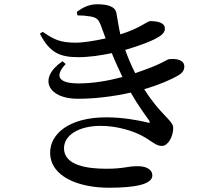

<svg xmlns="http://www.w3.org/2000/svg" viewBox="-20 -823 1040 900"><path d="M671 -249C629 -259 557 -273 478 -273C302 -273 215 -194 215 -108C215 5 348 57 491 57C609 57 694 42 694 0C694 -30 664 -44 626 -44C576 -44 562 -32 478 -32C390 -32 280 -47 280 -128C280 -189 349 -233 452 -233C533 -233 608 -207 645 -187C695 -160 710 -139 739 -139C768 -139 792 -183 792 -224C792 -258 732 -284 656 -405C725 -425 781 -449 818 -471C839 -484 844 -498 844 -511C844 -542 808 -549 775 -546C763 -546 744 -526 656 -495L614 -480C594 -519 580 -553 567 -589C640 -610 702 -635 727 -652C746 -664 753 -677 753 -689C753 -718 716 -724 684 -724C670 -724 636 -690 544 -662C536 -697 531 -734 526 -760C521 -794 482 -803 435 -803C399 -803 369 -789 340 -767L343 -751C363 -751 386 -749 403 -746C434 -741 442 -731 452 -706L475 -643C426 -632 371 -623 335 -623C262 -623 232 -638 180 -674L167 -665C214 -573 264 -555 348 -555C397 -555 452 -563 504 -574C520 -534 538 -496 554 -462C487 -444 416 -432 348 -432C251 -432 236 -468 288 -523L273 -536C155 -455 206 -360 344 -360C431 -360 517 -372 593 -389C628 -327 662 -283 679 -258C684 -249 684 -245 671 -249Z"/></svg>

Font: Noto Serif CJK KR SemiBold
Style: Regular
Weight: 600
Designer: Ryoko NISHIZUKA 西塚涼子 (kana & ideographs); Frank Grießhammer (Latin, Greek & Cyrillic); Wenlong ZHANG 张文龙 (bopomofo); San
Foundry: Adobe
Version: Version 2.001;hotconv 1.1.0;makeotfexe 2.6.0